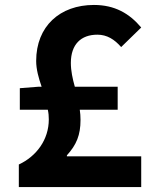

<svg xmlns="http://www.w3.org/2000/svg" viewBox="-20 -755 630 775"><path d="M60 -312H173C176 -299 177 -286 177 -273C177 -191 127 -124 56 -91V0H550V-124H250V-128C289 -171 305 -210 305 -271C305 -285 304 -299 302 -312H455V-405H282C273 -437 266 -469 266 -501C266 -576 307 -615 373 -615C412 -615 442 -596 469 -565L550 -644C502 -701 443 -735 359 -735C222 -735 126 -649 126 -509C126 -475 136 -440 148 -405H136L60 -399Z"/></svg>

Font: Noto Sans JP
Style: Bold
Weight: 700
Designer: Ryoko NISHIZUKA 西塚涼子 (kana, bopomofo & ideographs); Paul D. Hunt (Latin, Greek & Cyrillic); Sandoll Communications 산돌커뮤니
Foundry: Adobe
Version: Version 2.004;hotconv 1.0.118;makeotfexe 2.5.65603